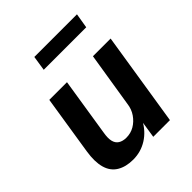

<svg xmlns="http://www.w3.org/2000/svg" viewBox="-196 -820 952 952"><g transform="rotate(-45 280.0 -343.5)"><path d="M188 10Q137 10 102.5 -11Q68 -32 56 -75Q44 -118 54 -182L103 -494H227L179 -189Q173 -155 178 -133.5Q183 -112 199.5 -101.5Q216 -91 241 -91Q272 -91 297.5 -106Q323 -121 341 -147Q359 -173 363 -207L409 -494H533L455 0H338L353 -97H358Q331 -46 286.5 -18Q242 10 188 10ZM189 -619 201 -697H500L487 -619Z"/></g></svg>

Font: Nunito Sans 10pt SemiCondensed
Style: Bold Italic
Weight: 700
Width: 4
Italic angle: -9°
Designer: Vernon Adams
Foundry: Vernon Adams
Version: Version 3.101;gftools[0.9.27]